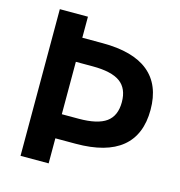

<svg xmlns="http://www.w3.org/2000/svg" viewBox="-108 -826 867 923"><g transform="rotate(15 325.5 -365.0)"><path d="M146.7 -124.7V-244.6H300.3Q394.4 -244.6 437.4 -275.8Q480.4 -307 480.4 -375Q480.4 -443 437.4 -474.2Q394.4 -505.4 300.3 -505.4H146.7V-625.3H317.6Q470 -625.3 546.6 -562.3Q623.3 -499.3 623.3 -375Q623.3 -250.7 546.6 -187.7Q470 -124.7 317.6 -124.7ZM76.7 0V-730H216.6V0Z"/></g></svg>

Font: M PLUS 1 Thin
Style: Regular
Weight: 100
Designer: Coji Morishita
Foundry: UNDERFOREST DESIGN
Version: Version 1.001